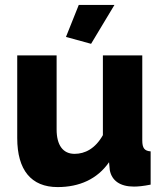

<svg xmlns="http://www.w3.org/2000/svg" viewBox="-20 -750 667 780"><path d="M445 -730H300L248 -600L350 -572ZM214 10C302 10 375 -22 423 -91L426 -59C434 -16 468 8 524 8C541 8 562 6 592 0V-135C567 -137 558 -148 558 -180V-525H398V-201C367 -146 325 -125 283 -125C236 -125 210 -160 210 -224V-525H50V-189C50 -59 107 10 214 10Z"/></svg>

Font: Raleway
Style: ExtraBold
Weight: 800
Designer: Matt McInerney, Pablo Impallari, Rodrigo Fuenzalida
Foundry: Matt McInerney, Pablo Impallari, Rodrigo Fuenzalida
Version: Version 3.000